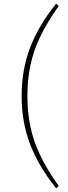

<svg xmlns="http://www.w3.org/2000/svg" viewBox="-20 -793 365 1030"><path d="M127 -278Q127 -189 143.5 -111.5Q160 -34 197 42.5Q234 119 295 205L281 217Q186 98 141 -20.5Q96 -139 96 -278Q96 -417 141 -536Q186 -655 281 -773L295 -761Q234 -675 197 -598.5Q160 -522 143.5 -444.5Q127 -367 127 -278Z"/></svg>

Font: Source Serif 4 SmText ExtraLight
Style: Regular
Weight: 200
Designer: Frank Grießhammer
Foundry: Adobe
Version: Version 4.005;hotconv 1.1.0;makeotfexe 2.6.0